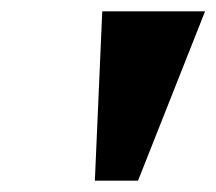

<svg xmlns="http://www.w3.org/2000/svg" viewBox="-20 -734 381 338"><path d="M147 -416H223L341 -714H160Z"/></svg>

Font: Noto Serif Tamil SemiCondensed Black
Style: Italic
Weight: 900
Width: 4
Italic angle: -12°
Designer: Indian Type Foundry, Tom Grace, and the Monotype Design Team
Foundry: Monotype Imaging Inc.
Version: Version 2.003